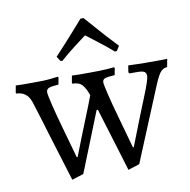

<svg xmlns="http://www.w3.org/2000/svg" viewBox="-84 -782 871 879"><g transform="rotate(-10 351.0 -343.0)"><path d="M602 -392Q602 -406 593 -411.5Q584 -417 561 -417H524L520 -423L525 -454Q539 -453 556 -453Q570 -452 588 -452Q606 -452 624 -452H677Q691 -452 706 -453L699 -416Q679 -414 667 -399Q655 -384 637 -341L496 0L443 17Q428 -33 412 -85Q398 -130 382.5 -181.5Q367 -233 353 -278H347L236 0L182 17Q156 -67 133 -142Q123 -174 113 -207Q103 -240 94 -270Q85 -300 77 -325Q69 -350 64 -366Q47 -415 -2 -416L-4 -420L2 -453Q19 -452 34 -452H82Q105 -452 125.5 -452.5Q146 -453 163 -455Q182 -457 199 -459L201 -454L195 -423Q162 -421 150 -416Q138 -411 138 -397Q138 -391 141.5 -374Q145 -357 150.5 -334Q156 -311 163.5 -283Q171 -255 179 -227Q197 -161 220 -81H224Q262 -179 289 -245.5Q316 -312 330 -350Q319 -382 304.5 -399Q290 -416 259 -416L257 -420L263 -453Q280 -452 295 -452H343Q365 -452 386 -452.5Q407 -453 424 -454Q443 -455 460 -457L462 -452L456 -421Q421 -419 410 -414.5Q399 -410 399 -397Q399 -391 402.5 -374.5Q406 -358 411.5 -335Q417 -312 424.5 -284Q432 -256 440 -228Q458 -162 481 -81H485Q539 -220 570.5 -297Q602 -374 602 -392ZM209 -550Q233 -576 257.5 -602.5Q282 -629 302 -652Q325 -678 347 -703H361Q383 -678 406 -652Q426 -629 450 -602.5Q474 -576 499 -550L485 -528L476 -527Q441 -558 407.5 -583Q374 -608 354 -624Q333 -608 300.5 -583.5Q268 -559 232 -527L223 -528Z"/></g></svg>

Font: Alegreya
Style: Regular
Weight: 400
Designer: Juan Pablo del Peral
Foundry: Juan Pablo del Peral
Version: Version 1.003